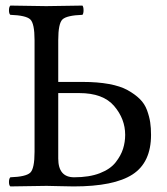

<svg xmlns="http://www.w3.org/2000/svg" viewBox="-20 -667 598 689"><path d="M246.1 -30.8Q300.3 -30.8 338.1 -45.4Q376 -60.1 395 -84.5Q414.1 -108.9 421.6 -133.1Q429.2 -157.2 429.2 -183.1Q429.2 -240.2 389.6 -286.6Q350.1 -333 264.2 -333H189V-98.1Q189 -30.8 246.1 -30.8ZM104 -122.1V-522.9Q104 -583 88.6 -597.4Q73.2 -611.8 17.1 -613.8Q12.2 -617.7 12.2 -629.9Q12.2 -642.1 17.1 -647Q117.2 -645 146 -645Q178.2 -645 275.9 -647Q279.8 -642.1 279.8 -630.1Q279.8 -618.2 275.9 -613.8Q219.7 -611.8 204.3 -597.4Q189 -583 189 -522.9V-373H276.9Q330.1 -373 371.1 -365.5Q412.1 -357.9 438 -343.5Q463.9 -329.1 481.4 -312Q499 -294.9 507.6 -271.5Q516.1 -248 519 -228Q522 -208 522 -183.1Q522 -84 455.6 -41Q389.2 2 244.1 2Q225.1 2 193.1 1Q161.1 0 147 0Q114.7 0 17.1 2Q12.2 -2 12.2 -13.9Q12.2 -25.9 17.1 -30.8Q73.2 -32.7 88.6 -47.4Q104 -62 104 -122.1Z"/></svg>

Font: Linux Libertine Capitals
Style: Small Caps
Weight: 400
Designer: Philipp H. Poll
Foundry: Philipp H. Poll
Version: Version 5.1.3